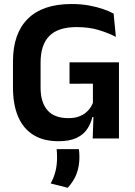

<svg xmlns="http://www.w3.org/2000/svg" viewBox="-20 -672 654 932"><path d="M264 13.5Q191 13.5 141.8 -17.2Q92.5 -48 67.8 -106.2Q43 -164.5 43 -247V-374Q43 -509.5 115.2 -581Q187.5 -652.5 327 -652.5Q372 -652.5 409.8 -645.8Q447.5 -639 478.2 -628.8Q509 -618.5 531.5 -606L542.5 -493Q506 -512 459 -526.2Q412 -540.5 352 -540.5Q262 -540.5 219.5 -497.5Q177 -454.5 177 -368V-246.5Q177 -175.5 210.2 -137Q243.5 -98.5 312.5 -98.5Q345 -98.5 368.5 -108.5Q392 -118.5 407.5 -135.5Q423 -152.5 431 -172.5V-306.5L449 -266L317.5 -265.5V-369.5H557.5V-103.5L428.5 -104Q420.5 -71 402.5 -44.5Q384.5 -18 351 -2.2Q317.5 13.5 264 13.5ZM434.5 -131.5H557.5V0H430ZM363 52Q364 59.5 364.8 69.5Q365.5 79.5 365.5 90.5Q365.5 133.5 352.5 169.5Q339.5 205.5 309 239.5L226 218.5Q241.5 190.5 249.2 160Q257 129.5 257 91.5Q257 81 256.5 71.5Q256 62 255 52Z"/></svg>

Font: Anek Latin SemiBold
Style: Regular
Weight: 600
Designer: Yesha Goshar
Foundry: Ek Type
Version: Version 1.003